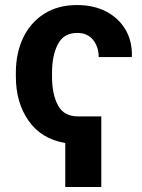

<svg xmlns="http://www.w3.org/2000/svg" viewBox="-20 -558 560 757"><path d="M237.3 179.2V5.9Q143.6 -9.8 93 -81.5Q42.5 -153.3 42.5 -256.3V-271Q42.5 -348.1 71 -408.4Q99.6 -468.8 153.8 -503.4Q208 -538.1 284.2 -538.1Q349.1 -538.1 398.2 -512.7Q447.3 -487.3 474.4 -441.9Q501.5 -396.5 500 -335.9L499 -333H369.1Q369.1 -373.5 346.9 -400.9Q324.7 -428.2 284.2 -428.2Q231.4 -428.2 208.3 -383.8Q185.1 -339.4 185.1 -271V-256.3Q185.1 -186.5 208.5 -142.8Q231.9 -99.1 287.1 -99.1H379.4V179.2Z"/></svg>

Font: Roboto Slab
Style: Bold
Weight: 700
Designer: Google
Version: Version 2.000; ttfautohint (v1.8.1.43-b0c9)